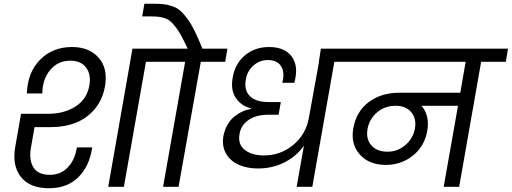

<svg xmlns="http://www.w3.org/2000/svg" viewBox="-20 -1001 2743 1029"><path d="M242.2 7.8Q139.6 7.8 91.8 -53Q43.9 -113.8 62 -215.8L92.8 -391.1H238.8Q322.3 -391.1 383.8 -429.7Q445.3 -468.3 459 -543Q469.2 -603.5 440.9 -639.6Q412.6 -675.8 357.9 -675.8Q290 -675.8 248.5 -625.5Q207 -575.2 207 -500H124Q127.4 -612.3 194.6 -680.7Q261.7 -749 366.2 -749Q459 -749 509.5 -690.7Q560.1 -632.3 542 -535.2Q528.8 -464.8 486.8 -415.5Q444.8 -366.2 385.5 -343Q326.2 -319.8 253.9 -319.8H165L146 -210Q134.3 -144.5 158.9 -104.2Q183.6 -64 247.1 -64Q304.7 -64 343 -103.5Q381.3 -143.1 392.1 -210.9H474.1Q460 -111.3 400.4 -51.8Q340.8 7.8 242.2 7.8ZM560.1 0 689.9 -740.2H905.8L893.1 -669.9H762.2L644 0Z M937 0H854L972.2 -669.9H839.8L853 -740.2H985.8Q966.8 -781.2 951.9 -808.6Q937 -835.9 921.6 -855.7Q906.2 -875.5 893.6 -886.5Q880.9 -897.5 862.5 -903.6Q844.2 -909.7 827.6 -911.4Q811 -913.1 784.2 -913.1H742.2L753.9 -981H793.9Q831.1 -981 854 -978.8Q877 -976.6 902.3 -968Q927.7 -959.5 945.3 -944.3Q962.9 -929.2 983.4 -901.9Q1003.9 -874.5 1022.9 -835.7Q1042 -796.9 1064.9 -740.2H1198.7L1187 -669.9H1056.2Z M1362.8 -98.1Q1303.7 -98.1 1258.8 -118.2Q1213.9 -138.2 1190.9 -178.7Q1168 -219.2 1177.7 -273.9Q1184.1 -306.2 1199.5 -332.8Q1214.8 -359.4 1235.8 -376.2Q1256.8 -393.1 1279.5 -403.3Q1302.2 -413.6 1325.7 -417V-419.9Q1273.9 -432.6 1244.4 -475.1Q1214.8 -517.6 1227.1 -585.9Q1239.3 -659.2 1292.5 -704.1Q1345.7 -749 1421.9 -749Q1506.8 -749 1544.4 -696.8Q1582 -644.5 1557.1 -557.1H1492.7Q1507.3 -611.8 1486.8 -645.5Q1466.3 -679.2 1415 -679.2Q1371.1 -679.2 1337.9 -649.4Q1304.7 -619.6 1297.9 -576.2Q1286.6 -518.6 1318.8 -486.3Q1351.1 -454.1 1418 -454.1H1484.9L1473.1 -386.2H1419.9Q1353 -386.2 1312 -357.9Q1271 -329.6 1263.7 -282.2Q1253.9 -228 1291.5 -198Q1329.1 -168 1395 -168Q1483.9 -168 1552 -224.6Q1620.1 -281.2 1635.7 -371.1L1689.9 -669.9H1689L1699.7 -740.2H1914.1L1901.9 -669.9H1772L1653.8 0H1569.8L1608.9 -220.2Q1568.4 -163.1 1504.4 -130.6Q1440.4 -98.1 1362.8 -98.1Z M2057.6 -188Q2110.8 -188 2152.3 -223.4Q2193.8 -258.8 2203.6 -311Q2213.4 -364.3 2184.3 -399.2Q2155.3 -434.1 2100.6 -434.1Q2043.5 -434.1 2002 -399.7Q1960.4 -365.2 1949.7 -310.1Q1940.4 -255.9 1970.2 -221.9Q2000 -188 2057.6 -188ZM1847.7 -669.9 1859.9 -740.2H2702.6L2690.9 -669.9H2558.6L2440.9 0H2357.9L2434.6 -434.1H2238.8Q2283.7 -382.3 2270 -300.8Q2255.9 -217.3 2193.1 -167.2Q2130.4 -117.2 2047.9 -117.2Q1958 -117.2 1908.2 -173.1Q1858.4 -229 1873.5 -314Q1889.6 -403.8 1956.3 -453.9Q2022.9 -503.9 2118.7 -503.9H2446.8L2475.6 -669.9Z"/></svg>

Font: Poppins
Style: Italic
Weight: 400
Italic angle: -10°
Designer: Ninad Kale (Devanagari), Jonny Pinhorn (Latin)
Foundry: Indian Type Foundry
Version: Version 3.200;PS 1.000;hotconv 16.6.54;makeotf.lib2.5.65590